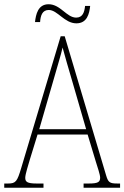

<svg xmlns="http://www.w3.org/2000/svg" viewBox="-23 -885 586 905"><path d="M337 -775C387 -775 398 -819 402 -857H378C375 -828 367 -802 336 -802C291 -802 262 -865 206 -865C156 -865 146 -817 142 -781H166C168 -811 176 -838 207 -838C248 -838 281 -775 337 -775ZM-3 0H182V-20H150C105 -20 96 -28 96 -47C96 -64 111 -109 118 -134L154 -251H390L429 -122C436 -99 449 -62 449 -48C449 -28 441 -20 396 -20H371V0H543V-20H531C494 -20 487 -25 477 -59L282 -714H263L77 -93C58 -30 52 -20 15 -20H-3ZM162 -276 230 -511C245 -565 265 -628 272 -661C282 -625 298 -567 319 -497L383 -276Z"/></svg>

Font: Noto Serif Georgian Condensed Thin
Style: Regular
Weight: 100
Width: 3
Designer: Monotype Design Team, Akaki Razmadze
Foundry: Google LLC
Version: Version 2.003